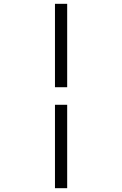

<svg xmlns="http://www.w3.org/2000/svg" viewBox="-20 -843 640 1006"><path d="M268 -386V-823H332V-386ZM268 143V-294H332V143Z"/></svg>

Font: Iosevka Etoile Light
Style: Regular
Weight: 300
Designer: Belleve Invis
Foundry: Belleve Invis
Version: Version 25.0.1; ttfautohint (v1.8.4)